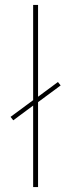

<svg xmlns="http://www.w3.org/2000/svg" viewBox="-20 -762 290 782"><path d="M115 0H135V-346L227 -414L216 -428L135 -368V-742H115V-354L23 -286L34 -272L115 -332Z"/></svg>

Font: Chess Sans Thin
Style: Regular
Weight: 100
Designer: Wolf Bōese
Foundry: Wolf Bōese
Version: Version 7.223;Glyphs 3.3 (3306)